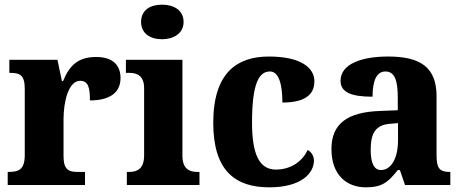

<svg xmlns="http://www.w3.org/2000/svg" viewBox="-20 -792 1975 822"><path d="M13 0H344V-56H312C276 -56 252 -64 252 -123V-282C252 -353 272 -446 323 -446C358 -446 365 -417 365 -362C445 -362 496 -392 496 -458C496 -511 465 -548 392 -548C318 -548 279 -516 250 -445H245L226 -536H20V-480H23C65 -480 86 -471 86 -412V-128C86 -65 59 -56 17 -56H13Z M674 -624C723 -624 766 -649 766 -698C766 -749 723 -772 674 -772C623 -772 584 -749 584 -698C584 -649 623 -624 674 -624ZM523 0H834V-56H824C791 -56 761 -69 761 -125V-536H519V-480H535C567 -480 597 -467 597 -415V-127C597 -70 568 -56 534 -56H523Z M1133 10C1273 10 1324 -53 1324 -104C1324 -123 1315 -140 1297 -150C1276 -103 1227 -66 1161 -66C1089 -66 1059 -134 1059 -267C1059 -436 1089 -486 1136 -486C1176 -486 1189 -424 1189 -353C1305 -353 1326 -402 1326 -444C1326 -500 1271 -550 1131 -550C997 -550 893 -483 893 -266C893 -59 989 10 1133 10Z M1546 10C1615 10 1641 -11 1683 -64H1692L1714 0H1908V-56H1905C1862 -56 1849 -72 1849 -126V-380C1849 -505 1779 -550 1641 -550C1530 -550 1438 -519 1438 -446C1438 -397 1483 -378 1575 -378C1575 -446 1592 -486 1630 -486C1670 -486 1683 -447 1683 -374V-320L1607 -317C1468 -312 1399 -263 1399 -154C1399 -42 1465 10 1546 10ZM1611 -64C1581 -64 1567 -95 1567 -150C1567 -221 1587 -257 1650 -262L1684 -265V-191C1684 -115 1655 -64 1611 -64Z"/></svg>

Font: Noto Serif Bengali SemiCondensed ExtraBold
Style: Regular
Weight: 800
Width: 4
Designer: Juan Bruce, Universal Thirst, Indian Type Foundry and the Monotype Design Team.
Foundry: Monotype Imaging Inc.
Version: Version 2.003